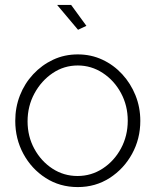

<svg xmlns="http://www.w3.org/2000/svg" viewBox="-20 -750 632 780"><path d="M296 10Q223 10 165.5 -27Q108 -64 75 -125Q42 -186 42 -259Q42 -314 61 -362.5Q80 -411 115 -448.5Q150 -486 196 -507.5Q242 -529 296 -529Q350 -529 396 -507.5Q442 -486 476.5 -448.5Q511 -411 530.5 -362.5Q550 -314 550 -259Q550 -186 516.5 -125Q483 -64 425.5 -27Q368 10 296 10ZM92 -257Q92 -196 119.5 -145.5Q147 -95 193 -65Q239 -35 295 -35Q351 -35 397.5 -65.5Q444 -96 471.5 -147Q499 -198 499 -260Q499 -321 471.5 -372Q444 -423 397.5 -453.5Q351 -484 296 -484Q240 -484 194 -453Q148 -422 120 -370.5Q92 -319 92 -257ZM212 -730H269L331 -645L297 -629Z"/></svg>

Font: Raleway Light
Style: Regular
Weight: 300
Designer: Matt McInerney, Pablo Impallari, Rodrigo Fuenzalida
Foundry: Matt McInerney, Pablo Impallari, Rodrigo Fuenzalida
Version: Version 4.026